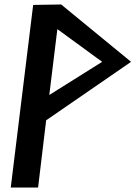

<svg xmlns="http://www.w3.org/2000/svg" viewBox="-20 -842 605 857"><path d="M236 -712 436 -566 200 -418ZM128 -820 28 -5H150L186 -305L565 -566L253 -822Z"/></svg>

Font: Ny Stormning
Style: FinKur
Weight: 300
Designer: Robert Jablonski, Mew Too
Foundry: Cannot Into Space Fonts
Version: Version 0.90